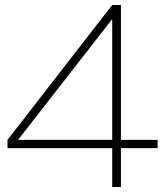

<svg xmlns="http://www.w3.org/2000/svg" viewBox="-20 -750 663 770"><path d="M430 0V-156H10V-189L430 -730H465V-189H612V-156H465V0ZM54 -189H430V-671H428L54 -191Z"/></svg>

Font: M PLUS 2 Thin ExtraLight
Style: Regular
Weight: 250
Version: Version 1.001